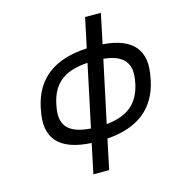

<svg xmlns="http://www.w3.org/2000/svg" viewBox="-123 -784 983 1069"><g transform="rotate(-15 368.5 -250.0)"><path d="M96 -256 94 -244C60 -85 134 -2 319 8L283 179H374L410 7C590 -6 694 -90 727 -244L729 -256C762 -410 694 -494 520 -507L556 -679H465L429 -508C239 -498 130 -415 96 -256ZM184 -247 185 -253C209 -366 278 -421 412 -429L336 -71C206 -80 159 -134 184 -247ZM427 -72 503 -428C621 -416 663 -361 640 -253L639 -247C615 -139 551 -84 427 -72Z"/></g></svg>

Font: LT Wave Text Italic
Style: Regular
Weight: 400
Designer: Daniel Lyons
Version: Version 2.5 (Glyphs App)